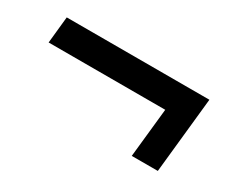

<svg xmlns="http://www.w3.org/2000/svg" viewBox="-53 -475 661 549"><g transform="rotate(30 278.0 -200.0)"><path d="M403 -75 420 -237H35L44 -325H515L489 -75Z"/></g></svg>

Font: Zilla Slab
Style: Bold Italic
Weight: 700
Italic angle: -6°
Designer: Typotheque.com
Foundry: Typotheque type foundry
Version: Version 1.1; 2017; ttfautohint (v1.6)